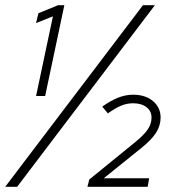

<svg xmlns="http://www.w3.org/2000/svg" viewBox="-36 -720 667 740"><path d="M103 -350 168 -657 103 -631 112 -669 188 -700H212L138 -350ZM-16 0 515 -700H561L30 0ZM301 0 308 -28 486 -173Q520 -201 534 -222Q548 -243 548 -267Q548 -292 528.5 -307Q509 -322 477 -322Q454 -322 431.5 -313Q409 -304 380 -283L358 -309Q390 -332 419 -343.5Q448 -355 477 -355Q524 -355 553.5 -330.5Q583 -306 583 -267Q583 -236 565.5 -208.5Q548 -181 508 -149L364 -33H539L533 0Z"/></svg>

Font: Red Hat Display
Style: Italic
Weight: 300
Italic angle: -12°
Designer: Pentagram, MCKL
Foundry: Pentagram, MCKL
Version: Version 1.023